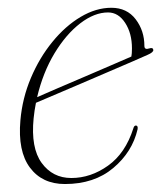

<svg xmlns="http://www.w3.org/2000/svg" viewBox="-20 -466 422 494"><path d="M334 -133.5Q320.5 -75 271.5 -33.8Q222.5 7.5 147 7.5Q88.5 7.5 57 -34.8Q25.5 -77 32.5 -156.5Q37.5 -213.5 59.5 -265.5Q81.5 -317.5 114.8 -358.2Q148 -399 187.5 -422.5Q227 -446 266.5 -446Q306.5 -446 329 -416.5Q351.5 -387 351.5 -348Q351.5 -337 364.5 -341.5Q373.5 -344.5 374.5 -337.5Q375 -331.5 360 -325Q349 -320 321.8 -308.2Q294.5 -296.5 259 -281.2Q223.5 -266 186.8 -250.2Q150 -234.5 119.5 -221.5Q89 -208.5 72.5 -201.5Q68.5 -181.5 66.5 -161.5Q59 -85.5 87.2 -46.8Q115.5 -8 163.5 -8Q213.5 -8 258 -39.8Q302.5 -71.5 323 -135.5Q325 -143 329.5 -143Q335.5 -143 334 -133.5ZM258 -434Q223 -434 186.5 -406Q150 -378 120.2 -328.8Q90.5 -279.5 75.5 -216Q95 -224.5 127.2 -238.5Q159.5 -252.5 196.2 -268Q233 -283.5 265.5 -297.8Q298 -312 318 -320.5Q319.5 -327.5 319.5 -341.5Q319.5 -380.5 302 -407.2Q284.5 -434 258 -434Z"/></svg>

Font: Fraunces 72pt S000 Thin
Style: Italic
Weight: 100
Italic angle: -16°
Version: Version 1.000; ttfautohint (v1.8.3)